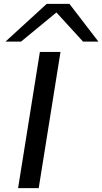

<svg xmlns="http://www.w3.org/2000/svg" viewBox="-20 -967 526 987"><path d="M73 0 185 -700H291L179 0ZM8 -753 220 -947H337L486 -753H407L270 -903L88 -753Z"/></svg>

Font: Georama ExtraExtended
Style: Italic
Weight: 400
Width: 8
Italic angle: -9°
Designer: Jean-Baptiste Levee
Foundry: Production Type
Version: Version 1.000